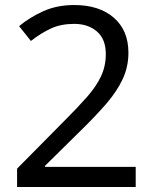

<svg xmlns="http://www.w3.org/2000/svg" viewBox="-20 -744 612 764"><path d="M520 0H48V-73L235 -262Q289 -316 326 -358Q363 -400 382 -440.5Q401 -481 401 -529Q401 -588 366 -618.5Q331 -649 275 -649Q223 -649 183.5 -631Q144 -613 103 -581L56 -640Q98 -675 152.5 -699.5Q207 -724 275 -724Q375 -724 433 -673.5Q491 -623 491 -534Q491 -478 468 -429Q445 -380 404 -332.5Q363 -285 308 -231L159 -84V-80H520Z"/></svg>

Font: Noto Sans Linear A
Style: Regular
Weight: 400
Designer: Monotype Design Team
Foundry: Monotype Imaging Inc.
Version: Version 2.002; ttfautohint (v1.8.4.7-5d5b)